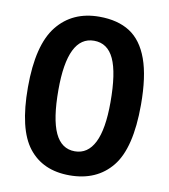

<svg xmlns="http://www.w3.org/2000/svg" viewBox="-83 -795 770 877"><g transform="rotate(10 302.5 -356.5)"><path d="M302.7 -612.8Q180.7 -612.8 180.7 -363.8Q180.7 -229 210.7 -164.6Q240.7 -100.1 302.7 -100.1Q362.8 -100.1 393.8 -161.9Q424.8 -223.6 424.8 -349.1Q424.8 -484.9 395.3 -548.8Q365.7 -612.8 302.7 -612.8ZM297.9 12.2Q173.8 12.2 107.7 -72.5Q41.5 -157.2 41.5 -351.6Q41.5 -547.9 112.3 -636.5Q183.1 -725.1 307.6 -725.1Q393.1 -725.1 449.5 -689Q505.9 -652.8 534.9 -572.8Q564 -492.7 564 -361.3Q564 -160.6 494.1 -74.2Q424.3 12.2 297.9 12.2Z"/></g></svg>

Font: Lesson One
Style: Bold
Weight: 700
Designer: But Ko, Victor Gaultney, Annie Olsen, Julie Remington, Don Collingsworth, Eric Hays, Becca Hirsbrunner
Version: Version 1.100